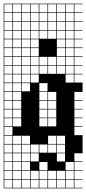

<svg xmlns="http://www.w3.org/2000/svg" viewBox="-20 -785 469 1043"><path d="M0 238.1V-765.1H428.6V-761.9H384.1V-717.5H428.6V-714.3H384.1V-669.8H428.6V-666.7H384.1V-622.2H428.6V-619H384.1V-574.6H428.6V-571.4H384.1V-527H428.6V-523.8H384.1V-479.4H428.6V-476.2H384.1V-431.7H428.6V-428.6H384.1V-384.1H428.6V-381H384.1V-336.5H428.6V-285.7H384.1V-241.3H428.6V-238.1H384.1V-193.7H428.6V-190.5H384.1V-146H428.6V-142.9H384.1V-98.4H428.6V-95.2H384.1V-50.8H428.6V47.6H384.1V92.1H428.6V95.2H384.1V139.7H428.6V142.9H384.1V187.3H428.6V190.5H384.1V234.9H428.6V238.1ZM3.2 -717.5H47.6V-761.9H3.2ZM50.8 -717.5H95.2V-761.9H50.8ZM336.5 -717.5H381V-761.9H336.5ZM146 -717.5H190.5V-761.9H146ZM98.4 -717.5H142.9V-761.9H98.4ZM288.9 -717.5H333.3V-761.9H288.9ZM193.7 -717.5H238.1V-761.9H193.7ZM241.3 -717.5H285.7V-761.9H241.3ZM50.8 -669.8H95.2V-714.3H50.8ZM336.5 -669.8H381V-714.3H336.5ZM146 -669.8H190.5V-714.3H146ZM288.9 -669.8H333.3V-714.3H288.9ZM193.7 -669.8H238.1V-714.3H193.7ZM98.4 -669.8H142.9V-714.3H98.4ZM241.3 -669.8H285.7V-714.3H241.3ZM3.2 -669.8H47.6V-714.3H3.2ZM241.3 -622.2H285.7V-666.7H241.3ZM3.2 -622.2H47.6V-666.7H3.2ZM98.4 -622.2H142.9V-666.7H98.4ZM288.9 -622.2H333.3V-666.7H288.9ZM193.7 -622.2H238.1V-666.7H193.7ZM50.8 -622.2H95.2V-666.7H50.8ZM336.5 -622.2H381V-666.7H336.5ZM146 -622.2H190.5V-666.7H146ZM3.2 -574.6H47.6V-619H3.2ZM98.4 -574.6H142.9V-619H98.4ZM241.3 -574.6H285.7V-619H241.3ZM50.8 -574.6H95.2V-619H50.8ZM288.9 -574.6H333.3V-619H288.9ZM193.7 -574.6H238.1V-619H193.7ZM336.5 -574.6H381V-619H336.5ZM146 -574.6H190.5V-619H146ZM146 -527H190.5V-571.4H146ZM3.2 -527H47.6V-571.4H3.2ZM50.8 -527H95.2V-571.4H50.8ZM288.9 -527H333.3V-571.4H288.9ZM336.5 -527H381V-571.4H336.5ZM98.4 -527H142.9V-571.4H98.4ZM288.9 -479.4H333.3V-523.8H288.9ZM336.5 -479.4H381V-523.8H336.5ZM146 -479.4H190.5V-523.8H146ZM3.2 -479.4H47.6V-523.8H3.2ZM50.8 -479.4H95.2V-523.8H50.8ZM98.4 -479.4H142.9V-523.8H98.4ZM98.4 -431.7H142.9V-476.2H98.4ZM50.8 -431.7H95.2V-476.2H50.8ZM3.2 -431.7H47.6V-476.2H3.2ZM146 -431.7H190.5V-476.2H146ZM241.3 -431.7H285.7V-476.2H241.3ZM336.5 -431.7H381V-476.2H336.5ZM288.9 -431.7H333.3V-476.2H288.9ZM193.7 -431.7H238.1V-476.2H193.7ZM98.4 -384.1H142.9V-428.6H98.4ZM50.8 -384.1H95.2V-428.6H50.8ZM3.2 -384.1H47.6V-428.6H3.2ZM146 -384.1H190.5V-428.6H146ZM241.3 -384.1H285.7V-428.6H241.3ZM336.5 -384.1H381V-428.6H336.5ZM288.9 -384.1H333.3V-428.6H288.9ZM193.7 -384.1H238.1V-428.6H193.7ZM50.8 -336.5H95.2V-381H50.8ZM98.4 -336.5H142.9V-381H98.4ZM146 -336.5H190.5V-381H146ZM3.2 -336.5H47.6V-381H3.2ZM336.5 -336.5H381V-381H336.5ZM3.2 -288.9H47.6V-333.3H3.2ZM98.4 -288.9H142.9V-333.3H98.4ZM50.8 -288.9H95.2V-333.3H50.8ZM193.7 -288.9H238.1V-333.3H193.7ZM193.7 -241.3H238.1V-285.7H193.7ZM241.3 -241.3H285.7V-285.7H241.3ZM3.2 -241.3H47.6V-285.7H3.2ZM50.8 -241.3H95.2V-285.7H50.8ZM193.7 -193.7H238.1V-238.1H193.7ZM241.3 -193.7H285.7V-238.1H241.3ZM50.8 -193.7H95.2V-238.1H50.8ZM3.2 -193.7H47.6V-238.1H3.2ZM50.8 -146H95.2V-190.5H50.8ZM3.2 -146H47.6V-190.5H3.2ZM241.3 -146H285.7V-190.5H241.3ZM193.7 -146H238.1V-190.5H193.7ZM50.8 -98.4H95.2V-142.9H50.8ZM3.2 -98.4H47.6V-142.9H3.2ZM241.3 -98.4H285.7V-142.9H241.3ZM193.7 -98.4H238.1V-142.9H193.7ZM47.6 -95.2H3.2V-50.8H47.6ZM50.8 -3.2H95.2V-47.6H50.8ZM241.3 -3.2H285.7V-47.6H241.3ZM3.2 -3.2H47.6V-47.6H3.2ZM98.4 -3.2H142.9V-47.6H98.4ZM288.9 -3.2H333.3V-47.6H288.9ZM50.8 44.4H95.2V0H50.8ZM241.3 44.4H285.7V0H241.3ZM193.7 44.4H238.1V0H193.7ZM146 44.4H190.5V0H146ZM3.2 44.4H47.6V0H3.2ZM288.9 44.4H333.3V0H288.9ZM98.4 44.4H142.9V0H98.4ZM50.8 92.1H95.2V47.6H50.8ZM146 92.1H190.5V47.6H146ZM3.2 92.1H47.6V47.6H3.2ZM288.9 92.1H333.3V47.6H288.9ZM98.4 92.1H142.9V47.6H98.4ZM98.4 139.7H142.9V95.2H98.4ZM336.5 139.7H381V95.2H336.5ZM50.8 139.7H95.2V95.2H50.8ZM193.7 139.7H238.1V95.2H193.7ZM3.2 139.7H47.6V95.2H3.2ZM50.8 187.3H95.2V142.9H50.8ZM241.3 187.3H285.7V142.9H241.3ZM336.5 187.3H381V142.9H336.5ZM288.9 187.3H333.3V142.9H288.9ZM193.7 187.3H238.1V142.9H193.7ZM98.4 187.3H142.9V142.9H98.4ZM146 187.3H190.5V142.9H146ZM3.2 187.3H47.6V142.9H3.2ZM288.9 234.9H333.3V190.5H288.9ZM50.8 234.9H95.2V190.5H50.8ZM336.5 234.9H381V190.5H336.5ZM193.7 234.9H238.1V190.5H193.7ZM146 234.9H190.5V190.5H146ZM3.2 234.9H47.6V190.5H3.2ZM98.4 234.9H142.9V190.5H98.4ZM241.3 234.9H285.7V190.5H241.3Z"/></svg>

Font: Jacquard 12 Charted
Style: Regular
Weight: 400
Designer: Sarah Cadigan-Fried
Version: Version 1.000